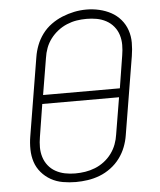

<svg xmlns="http://www.w3.org/2000/svg" viewBox="-53 -792 707 847"><g transform="rotate(-5 300.0 -369.0)"><path d="M249 8Q220 8 191.5 3Q163 -2 139 -15.5Q115 -29 97 -50Q79 -71 70.5 -97Q62 -123 61.5 -152.5Q61 -182 66 -211L123 -556Q127 -582 137 -608Q147 -634 164 -657Q181 -680 204.5 -697Q228 -714 254 -724.5Q280 -735 306.5 -740.5Q333 -746 361 -746Q390 -746 418 -739.5Q446 -733 470 -720Q494 -707 512 -686Q530 -665 539 -638.5Q548 -612 548 -583Q548 -554 543 -524L486 -179Q482 -153 472 -127Q462 -101 445 -78Q428 -55 404.5 -37.5Q381 -20 355 -10Q329 0 302 4Q275 8 249 8ZM478 -387 501 -531Q505 -554 505 -577Q505 -600 498.5 -621Q492 -642 478 -659Q464 -676 444.5 -686.5Q425 -697 403 -701Q381 -705 358 -705Q335 -705 313.5 -701.5Q292 -698 270.5 -689Q249 -680 230.5 -665.5Q212 -651 198 -632.5Q184 -614 176 -592.5Q168 -571 165 -549L138 -387ZM249 -30Q272 -30 294 -33.5Q316 -37 337.5 -45.5Q359 -54 378 -68.5Q397 -83 411 -102Q425 -121 433 -142.5Q441 -164 444 -186L471 -348H131L108 -204Q104 -181 104 -158.5Q104 -136 110.5 -115Q117 -94 130.5 -77Q144 -60 163 -49.5Q182 -39 204 -34.5Q226 -30 249 -30Z"/></g></svg>

Font: Iosevka Curly XLtEx
Style: Italic
Weight: 200
Width: 7
Italic angle: -9°
Monospace: yes
Designer: Belleve Invis
Foundry: Belleve Invis
Version: Version 11.1.0; ttfautohint (v1.8.3)